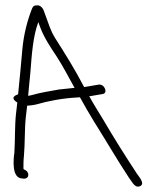

<svg xmlns="http://www.w3.org/2000/svg" viewBox="-20 -622 569 721"><path d="M34 -49C30 -22 24 46 62 48L70 49C92 49 92 21 69 14L68 10C68 -4 68 -20 70 -38C74 -83 72 -136 77 -183L82 -225C93 -226 105 -227 117 -230C161 -243 215 -253 270 -256C273 -256 277 -256 280 -257C297 -226 315 -195 334 -164C380 -91 421 -20 464 45C476 60 486 86 506 77C526 68 502 42 494 30C450 -37 409 -102 365 -177C348 -205 330 -233 315 -261C318 -261 322 -261 325 -262C349 -266 353 -267 366 -269C387 -273 372 -309 349 -304C341 -303 312 -298 296 -295C261 -362 224 -421 187 -479C168 -510 163 -533 149 -569L147 -575C147 -576 145 -578 145 -580C142 -591 132 -602 121 -602C108 -602 104 -599 100 -589C83 -546 69 -493 64 -437C59 -382 54 -325 48 -268L41 -265C26 -258 27 -248 45 -237C43 -222 42 -208 40 -194C35 -146 37 -95 34 -49ZM86 -262V-264V-266C89 -295 91 -322 94 -349C99 -414 104 -488 124 -539C127 -531 129 -524 132 -517C146 -480 170 -444 192 -411C215 -376 238 -332 260 -292H259L202 -286C168 -280 130 -274 100 -265Z"/></svg>

Font: Stray Cat
Style: OpObl
Weight: 400
Version: Version 1.0